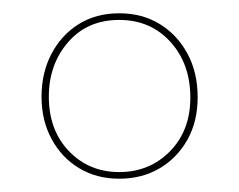

<svg xmlns="http://www.w3.org/2000/svg" viewBox="-20 -730 360 289"><path d="M159.5 -710Q194 -710 220.5 -693.8Q247 -677.5 262.2 -649.2Q277.5 -621 277.5 -583.5Q277.5 -547 262 -519.5Q246.5 -492 220 -476.5Q193.5 -461 159.5 -461Q125.5 -461 99.2 -476.8Q73 -492.5 57.8 -520.5Q42.5 -548.5 42.5 -584.5Q42.5 -620 57.2 -648.5Q72 -677 98.2 -693.5Q124.5 -710 159.5 -710ZM159.5 -700Q111.5 -700 82.5 -666.5Q53.5 -633 53.5 -584.5Q53.5 -534 83.8 -502.5Q114 -471 159.5 -471Q205 -471 235.8 -502.2Q266.5 -533.5 266.5 -583Q266.5 -634 236.5 -667Q206.5 -700 159.5 -700Z"/></svg>

Font: Fraunces 96pt
Style: Regular
Weight: 400
Version: Version 1.000;[b76b70a41]